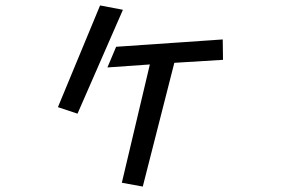

<svg xmlns="http://www.w3.org/2000/svg" viewBox="-20 -625 1040 706"><path d="M348 -605 432 -589 265 -207 193 -231ZM531 -388 375 -377 407 -453 799 -480 800 -405 621 -394 505 61 428 47Z"/></svg>

Font: Stick
Style: Regular
Weight: 400
Designer: Fontworks Inc.
Foundry: Fontworks Inc.
Version: Version 1.100